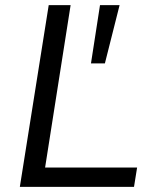

<svg xmlns="http://www.w3.org/2000/svg" viewBox="-20 -725 602 745"><path d="M57 0 169 -705H254L155 -75H512L500 0ZM333 -479 368 -705H444L387 -479Z"/></svg>

Font: Nunito Sans 10pt
Style: Italic
Weight: 400
Italic angle: -9°
Designer: Vernon Adams
Foundry: Vernon Adams
Version: Version 3.101;gftools[0.9.27]